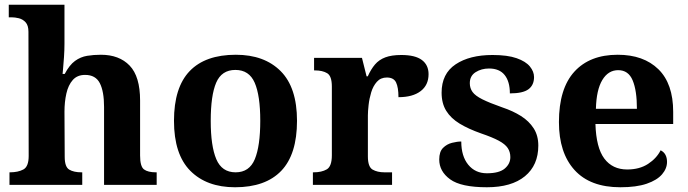

<svg xmlns="http://www.w3.org/2000/svg" viewBox="-20 -780 2902 810"><path d="M20 0V-53H22Q56 -53 78.5 -65Q101 -77 101 -122L100 -646Q100 -672.9 88 -686Q76 -699 59.5 -703Q43 -707 29 -707H17V-760H252V-595Q252 -569 250 -539.6Q248 -510.2 246 -489.1Q244 -468 244 -468H253Q273 -506 296.5 -523Q320 -540 347.5 -544.5Q375 -549 405.6 -549Q483 -549 527 -503.2Q571 -457.4 571 -356V-123.8Q571 -77.6 587.5 -65.3Q604 -53 638 -53H641V0H419V-329Q419 -394 401.2 -429Q383.4 -464 339 -464Q306 -464 287 -442.5Q268 -421 260 -385.5Q252 -350 252 -309L253 -118Q253 -76 272 -64.5Q291 -53 324 -53H327V0Z M971.6 10Q852 10 783 -59.3Q714 -128.7 714 -270.3Q714 -411 780.1 -480Q846.2 -549 975 -549Q1095 -549 1164 -480Q1233 -411 1233 -270.3Q1233 -128.7 1166.5 -59.3Q1100 10 971.6 10ZM974 -53Q1032 -53 1055 -108.5Q1078 -164 1078 -270.5Q1078 -377 1054.5 -431Q1031 -485 973 -485Q915 -485 892 -431.2Q869 -377.5 869 -270Q869 -164 892.5 -108.5Q916 -53 974 -53Z M1300 0V-53H1303Q1337 -53 1358.5 -65.5Q1380 -78 1380 -125V-415Q1380 -459 1360.5 -471Q1341 -483 1308 -483H1305V-536H1507L1526.5 -458H1531.6Q1545 -488 1562 -508Q1579 -528 1605.5 -538Q1632 -548 1673 -548Q1731.6 -548 1759.8 -526.9Q1788 -505.8 1788 -467Q1788 -421 1754.5 -395.5Q1721 -370 1661 -370Q1661 -411 1651 -432Q1641 -453 1612 -453Q1586 -453 1570 -435Q1554 -417 1546 -390.5Q1538 -364 1535 -337Q1532 -310 1532 -293V-120Q1532 -76 1552 -64.5Q1572 -53 1602 -53H1634V0Z M2034 10Q1925 10 1879 -23.5Q1833 -57 1833 -107Q1833 -140 1849 -156Q1865 -172 1887 -177.5Q1909 -183 1926 -183Q1926 -121 1955.5 -85Q1985 -49 2034 -49Q2086 -49 2109.5 -69Q2133 -89 2133 -117Q2133 -139 2122 -155.5Q2111 -172 2084 -186.5Q2057 -201 2010 -217Q1956 -236 1919 -258.5Q1882 -281 1862.5 -312.5Q1843 -344 1843 -389Q1843 -469 1902 -508.5Q1961 -548 2058 -548Q2121 -548 2159.5 -534.5Q2198 -521 2215.5 -499.5Q2233 -478 2233 -455Q2233 -421 2209.5 -403.5Q2186 -386 2131 -386Q2131 -436 2109 -463.5Q2087 -491 2043 -491Q2011 -491 1986.5 -475.5Q1962 -460 1962 -429Q1962 -408 1973.5 -392Q1985 -376 2015 -361Q2045 -346 2099 -327Q2144 -312 2178 -290.5Q2212 -269 2231.5 -238.5Q2251 -208 2251 -166Q2251 -83 2194.5 -36.5Q2138 10 2034 10Z M2597 10Q2470 10 2404 -62.5Q2338 -135 2338 -265Q2338 -406 2403 -477.5Q2468 -549 2586 -549Q2695 -549 2757.5 -488Q2820 -427 2820 -308V-257H2492Q2495 -157 2529.5 -111Q2564 -65 2626 -65Q2678 -65 2714 -88.5Q2750 -112 2767 -146Q2781 -139 2787.5 -126.5Q2794 -114 2794 -97Q2794 -69 2773 -44.5Q2752 -20 2708.5 -5Q2665 10 2597 10ZM2667 -321Q2667 -398 2649 -441Q2631 -484 2588 -484Q2546 -484 2521 -442.5Q2496 -401 2494 -321Z"/></svg>

Font: Noto Naskh Arabic UI
Style: Regular
Weight: 400
Designer: Monotype Design Team, David Williams, Mohamad Dakak and Nizar Qandah
Foundry: Monotype Imaging Inc.
Version: Version 2.014